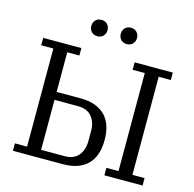

<svg xmlns="http://www.w3.org/2000/svg" viewBox="-124 -1019 1160 1146"><g transform="rotate(15 455.5 -446.0)"><path d="M55 -46H130V-652H55V-698H291V-652H216V-407H365Q462 -407 514.5 -355.5Q567 -304 567 -204Q567 -103 514.5 -51.5Q462 0 365 0H55ZM620 -46H695V-652H620V-698H856V-652H781V-46H856V0H620ZM361 -49Q418 -49 446.5 -83.5Q475 -118 475 -173V-235Q475 -289 446.5 -323.5Q418 -358 361 -358H216V-49ZM364 -791Q341 -791 327.5 -805.5Q314 -820 314 -840V-843Q314 -863 327.5 -877.5Q341 -892 364 -892Q387 -892 400.5 -877.5Q414 -863 414 -843V-840Q414 -820 400.5 -805.5Q387 -791 364 -791ZM546 -791Q523 -791 509.5 -805.5Q496 -820 496 -840V-843Q496 -863 509.5 -877.5Q523 -892 546 -892Q569 -892 582.5 -877.5Q596 -863 596 -843V-840Q596 -820 582.5 -805.5Q569 -791 546 -791Z"/></g></svg>

Font: IBM Plex Serif
Style: Regular
Weight: 400
Designer: Mike Abbink, Paul van der Laan, Pieter van Rosmalen
Foundry: Bold Monday
Version: Version 2.6